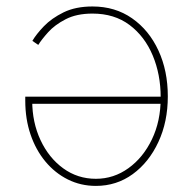

<svg xmlns="http://www.w3.org/2000/svg" viewBox="-20 -578 612 605"><path d="M271.5 -557.6Q342.8 -557.6 396.2 -520.3Q449.7 -482.9 479.2 -418.9Q508.8 -355 508.8 -274.4Q508.8 -194.3 479 -130.4Q449.2 -66.4 398.2 -29.3Q347.2 7.8 282.2 7.8Q234.4 7.8 193.8 -12.5Q153.3 -32.7 123 -69.1Q92.8 -105.5 76.2 -154.3Q59.6 -203.1 59.6 -260.7V-273.4H497.1V-251H71.8L81.5 -260.7Q81.5 -192.4 107.7 -136.5Q133.8 -80.6 179.2 -47.6Q224.6 -14.6 282.2 -14.6Q338.4 -14.6 384.8 -48.1Q431.2 -81.5 458.7 -138.9Q486.3 -196.3 486.3 -268.6V-271.5Q486.3 -343.3 461.2 -403.3Q436 -463.4 388.2 -499.3Q340.3 -535.2 271.5 -535.2Q221.2 -535.2 186.8 -517.3Q152.3 -499.5 131.6 -476.3Q110.8 -453.1 100.6 -436.5L82 -449.2Q94.2 -470.2 118.4 -495.4Q142.6 -520.5 180.4 -539.1Q218.3 -557.6 271.5 -557.6Z"/></svg>

Font: Inter Tight Thin
Style: Regular
Weight: 250
Designer: Rasmus Andersson
Foundry: rsms
Version: Version 3.004